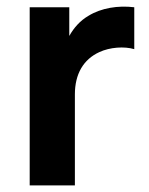

<svg xmlns="http://www.w3.org/2000/svg" viewBox="-20 -562 452 582"><path d="M207 0V-276C207 -338 233 -382 281 -404C313 -419 357 -422 387 -413V-540C338 -546 287 -538 248 -514C223 -499.5 204 -478 190 -453V-540H70V0Z"/></svg>

Font: Manrope ExtraBold
Style: Regular
Weight: 800
Designer: Mikhail Sharanda
Foundry: Mikhail Sharanda
Version: Version 4.505